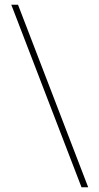

<svg xmlns="http://www.w3.org/2000/svg" viewBox="-20 -731 418 812"><path d="M27.8 -710.9H56.2L353 61H324.7Z"/></svg>

Font: RobotoDraft Thin
Style: Regular
Weight: 250
Version: Version 2.001153; 2014